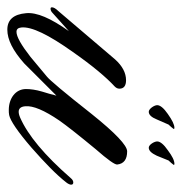

<svg xmlns="http://www.w3.org/2000/svg" viewBox="-20 -479 496 524"><g transform="rotate(90 228.0 -217.0)"><path d="M464 -150C468 -155 470 -160 470 -163C470 -167 468 -169 464 -169C460 -169 456 -167 452 -162C390 -91 335 -45 287 -24C280 -21 275 -20 271 -20C262 -20 257 -26 256 -38C254 -59 267 -90 295 -131C309 -151 335 -184 373 -230C402 -263 416 -283 415 -289C413 -307 401 -316 379 -316C363 -316 329 -284 277 -219C218 -144 184 -104 175 -97L121 -52C89 -27 66 -14 53 -14C46 -14 42 -18 41 -27C38 -55 61 -102 108 -168C145 -221 177 -259 202 -282C206 -286 208 -290 208 -295C208 -307 200 -313 185 -313C165 -313 146 -303 128 -283L-4 -128C-11 -121 -14 -115 -14 -111C-14 -108 -13 -107 -10 -107C-6 -107 -2 -109 2 -113L51 -157C16 -108 -1 -69 2 -40C5 -6 20 11 47 11C74 11 104 -4 139 -35L227 -123C224 -110 220 -97 216 -84C211 -67 209 -52 209 -40C209 -11 235 7 266 7C271 7 275 7 280 6C295 3 325 -17 369 -55C411 -92 443 -123 464 -150ZM318 -443C318 -444 318 -444 317 -445V-444C316 -445 316 -445 315 -445C306 -445 294 -439 277 -427C261 -416 253 -406 253 -398C253 -390 263 -375 271 -375C279 -375 286 -382 292 -397L306 -429C311 -434 315 -439 318 -443ZM416 -443V-444C415 -445 414 -445 413 -445C404 -445 392 -439 376 -427C360 -416 352 -406 352 -398C352 -390 361 -375 369 -375C377 -375 384 -382 391 -397L404 -429C409 -434 413 -439 416 -443Z"/></g></svg>

Font: AlexBrush
Style: Regular
Weight: 400
Designer: Robert E. Leuschke
Foundry: Robert E. Leuschke
Version: Version 1.001